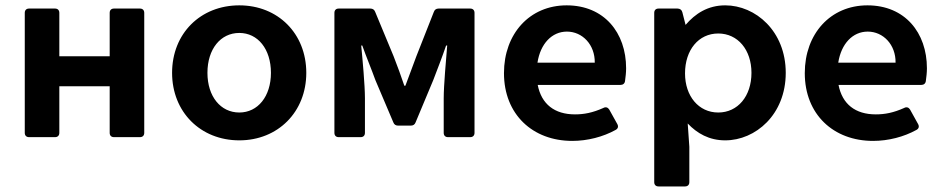

<svg xmlns="http://www.w3.org/2000/svg" viewBox="-20 -500 3436 700"><path d="M70.3 -453.1V-15.6C70.3 -5.9 76.2 0 85.9 0H180.7C190.4 0 196.3 -5.9 196.3 -15.6V-185.5H379.9V-15.6C379.9 -5.9 385.7 0 395.5 0H490.2C500 0 505.9 -5.9 505.9 -15.6V-453.1C505.9 -462.9 500 -468.8 490.2 -468.8H395.5C385.7 -468.8 379.9 -462.9 379.9 -453.1V-294.9H196.3V-453.1C196.3 -462.9 190.4 -468.8 180.7 -468.8H85.9C76.2 -468.8 70.3 -462.9 70.3 -453.1Z M852.5 11.7C993.2 11.7 1096.7 -91.8 1096.7 -234.4C1096.7 -377.9 993.2 -480.5 852.5 -480.5C710.9 -480.5 607.4 -377.9 607.4 -234.4C607.4 -91.8 710.9 11.7 852.5 11.7ZM852.5 -89.8C784.2 -89.8 736.3 -148.4 736.3 -234.4C736.3 -321.3 784.2 -379.9 852.5 -379.9C919.9 -379.9 967.8 -321.3 967.8 -234.4C967.8 -148.4 919.9 -89.8 852.5 -89.8Z M1199.2 -453.1V-15.6C1199.2 -5.9 1205.1 0 1214.8 0H1294.9C1304.7 0 1310.5 -5.9 1310.5 -15.6V-141.6C1310.5 -189.5 1301.8 -283.2 1296.9 -334H1300.8C1314.5 -294.9 1335 -246.1 1348.6 -208L1414.1 -53.7C1417 -45.9 1422.9 -42 1431.6 -42H1477.5C1486.3 -42 1492.2 -45.9 1495.1 -53.7L1559.6 -208C1574.2 -246.1 1592.8 -293.9 1606.4 -334H1610.4C1606.4 -283.2 1597.7 -189.5 1597.7 -141.6V-15.6C1597.7 -5.9 1603.5 0 1613.3 0H1694.3C1704.1 0 1710 -5.9 1710 -15.6V-453.1C1710 -462.9 1704.1 -468.8 1694.3 -468.8H1579.1C1570.3 -468.8 1564.5 -464.8 1561.5 -456.1L1498 -294.9C1484.4 -256.8 1470.7 -222.7 1458 -187.5H1454.1C1442.4 -222.7 1429.7 -256.8 1415 -294.9L1347.7 -457C1344.7 -464.8 1338.9 -468.8 1330.1 -468.8H1214.8C1205.1 -468.8 1199.2 -462.9 1199.2 -453.1Z M2262.7 -251C2262.7 -380.9 2182.6 -480.5 2045.9 -480.5C1911.1 -480.5 1817.4 -377 1817.4 -233.4C1817.4 -83 1921.9 13.7 2066.4 13.7C2122.1 13.7 2178.7 -1 2224.6 -26.4C2233.4 -31.2 2235.4 -39.1 2230.5 -47.9L2201.2 -100.6C2196.3 -108.4 2188.5 -111.3 2179.7 -106.4C2140.6 -88.9 2109.4 -83 2076.2 -83C2002 -83 1954.1 -120.1 1940.4 -190.4H2242.2C2251 -190.4 2257.8 -195.3 2258.8 -205.1C2260.7 -218.8 2262.7 -235.4 2262.7 -251ZM2148.4 -271.5H1939.5C1950.2 -340.8 1992.2 -384.8 2046.9 -384.8C2103.5 -384.8 2149.4 -336.9 2148.4 -271.5Z M2624 -480.5C2560.5 -480.5 2514.6 -450.2 2479.5 -409.2L2467.8 -455.1C2465.8 -463.9 2459 -468.8 2450.2 -468.8H2380.9C2371.1 -468.8 2365.2 -462.9 2365.2 -453.1V164.1C2365.2 173.8 2371.1 179.7 2380.9 179.7H2477.5C2487.3 179.7 2493.2 173.8 2493.2 164.1V35.2L2487.3 -49.8C2521.5 -13.7 2565.4 11.7 2624 11.7C2734.4 11.7 2844.7 -82 2844.7 -234.4C2844.7 -386.7 2734.4 -480.5 2624 -480.5ZM2598.6 -89.8C2527.3 -89.8 2477.5 -149.4 2477.5 -232.4C2477.5 -318.4 2527.3 -377.9 2598.6 -377.9C2669.9 -377.9 2719.7 -318.4 2719.7 -234.4C2719.7 -149.4 2669.9 -89.8 2598.6 -89.8Z M3359.4 -251C3359.4 -380.9 3279.3 -480.5 3142.6 -480.5C3007.8 -480.5 2914.1 -377 2914.1 -233.4C2914.1 -83 3018.6 13.7 3163.1 13.7C3218.8 13.7 3275.4 -1 3321.3 -26.4C3330.1 -31.2 3332 -39.1 3327.1 -47.9L3297.9 -100.6C3293 -108.4 3285.2 -111.3 3276.4 -106.4C3237.3 -88.9 3206.1 -83 3172.9 -83C3098.6 -83 3050.8 -120.1 3037.1 -190.4H3338.9C3347.7 -190.4 3354.5 -195.3 3355.5 -205.1C3357.4 -218.8 3359.4 -235.4 3359.4 -251ZM3245.1 -271.5H3036.1C3046.9 -340.8 3088.9 -384.8 3143.6 -384.8C3200.2 -384.8 3246.1 -336.9 3245.1 -271.5Z"/></svg>

Font: Ed Sans Neue SemiBold
Style: Regular
Weight: 600
Designer: Stephen Hutchings
Version: Version 1.004;PS 001.004;hotconv 1.0.88;makeotf.lib2.5.64775